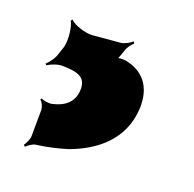

<svg xmlns="http://www.w3.org/2000/svg" viewBox="-53 -76 369 365"><g transform="rotate(15 131.0 106.5)"><path d="M98 104C95 129 76 140 53 143C46 144 35 141 31 138L29 141C33 144 36 152 36 159L31 212C31 218 24 229 21 232L24 235C29 231 37 226 43 226C66 225 86 222 105 218C158 204 207 172 216 109C222 64 202 37 166 27C161 26 149 25 146 28L148 31C152 28 156 17 159 11C161 4 169 -5 174 -8L172 -12C167 -8 156 -3 149 -3H93C79 -3 55 -13 49 -22L46 -19C51 -10 52 17 47 32L40 48C37 57 27 68 21 72L23 75C30 71 44 67 53 68C81 71 102 76 98 104Z"/></g></svg>

Font: Asimov
Style: EdgeNarIt
Weight: 500
Designer: Google
Version: Version 2.000980: 2014